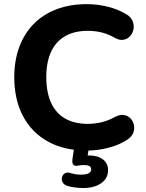

<svg xmlns="http://www.w3.org/2000/svg" viewBox="-20 -736 723 952"><path d="M411 10.5Q298.2 10.5 217.6 -34.2Q137 -79 93.9 -160.6Q50.8 -242.2 50.8 -353Q50.8 -435.8 75.4 -502.4Q100 -569 146.4 -616.6Q192.8 -664.2 259.8 -689.9Q326.8 -715.5 411 -715.5Q462.5 -715.5 514.1 -702.8Q565.8 -690 604.8 -666.2Q628.8 -652.5 637.2 -632.1Q645.8 -611.8 642 -591.6Q638.2 -571.5 625.1 -556.9Q612 -542.2 592.1 -538.8Q572.2 -535.2 548.5 -548.8Q518 -566.8 484.5 -575Q451 -583.2 416 -583.2Q348.5 -583.2 302.4 -556.4Q256.2 -529.5 232.9 -478.5Q209.5 -427.5 209.5 -353Q209.5 -279.2 232.9 -227.4Q256.2 -175.5 302.4 -148.6Q348.5 -121.8 416 -121.8Q449.5 -121.8 483.8 -130Q518 -138.2 549.2 -155.8Q574.2 -169 594.1 -165.8Q614 -162.5 627.1 -148.8Q640.2 -135 644.1 -115.6Q648 -96.2 640.4 -76.8Q632.8 -57.2 611.5 -43.8Q573.5 -18 519.5 -3.8Q465.5 10.5 411 10.5ZM393.5 196.2Q374 196.2 352.8 193.8Q331.5 191.2 313.5 185.5Q296.8 180.2 290.4 167.9Q284 155.5 287.4 142.8Q290.8 130 302.1 123.1Q313.5 116.2 330.2 122.2Q343.5 126.2 355.4 128.1Q367.2 130 380 130Q406 130 419.1 123.4Q432.2 116.8 432.2 103.2Q432.2 93.2 423.9 87.9Q415.5 82.5 395.5 82.5Q388.8 82.5 381.6 83Q374.5 83.5 367 85.2Q360.2 87 354.8 86.2Q349.2 85.5 344.2 81.2Q340.2 77 339.1 70.8Q338 64.5 339 54.5L349.8 -20H423.8L411 56.2L375.5 43Q387.2 38.8 399.4 36.8Q411.5 34.8 421.5 34.8Q464.8 34.8 490.2 54.1Q515.8 73.5 515.8 108.2Q515.8 148.2 481.8 172.2Q447.8 196.2 393.5 196.2Z"/></svg>

Font: Nunito ExtraLight
Style: Regular
Weight: 200
Designer: Vernon Adams
Foundry: Vernon Adams
Version: Version 3.602;April 4, 2023;FontCreator 14.0.0.2856 64-bit